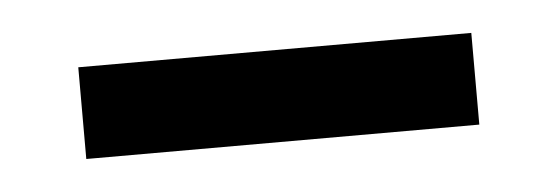

<svg xmlns="http://www.w3.org/2000/svg" viewBox="-24 -743 423 146"><g transform="rotate(-5 187.5 -670.0)"><path d="M38 -635V-705H338V-635Z"/></g></svg>

Font: Iosevka Julsh Curly
Style: Regular
Weight: 400
Designer: Belleve Invis
Foundry: Belleve Invis
Version: Version 15.0.2; ttfautohint (v1.8.4)